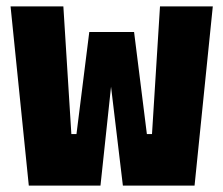

<svg xmlns="http://www.w3.org/2000/svg" viewBox="-20 -580 698 600"><path d="M70 0 13 -560H178L203 -161H219L259 -480H399L439 -161H455L480 -560H645L588 0H364L327 -309L294 0Z"/></svg>

Font: Tektur Condensed
Style: Bold
Weight: 700
Width: 3
Designer: Adam Jagosz
Foundry: Adam Jagosz
Version: Version 1.005;gftools[0.9.30]